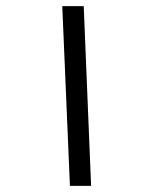

<svg xmlns="http://www.w3.org/2000/svg" viewBox="-20 -606 500 626"><path d="M183 -586 208 0H277L253 -586Z"/></svg>

Font: Noto Sans Syriac Western
Style: Regular
Weight: 400
Designer: Patrick Giasson and the Monotype Design Team
Foundry: Monotype Imaging Inc.
Version: Version 3.000